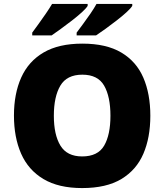

<svg xmlns="http://www.w3.org/2000/svg" viewBox="-20 -947 837 977"><path d="M745 -358Q745 -247 709.5 -164.5Q674 -82 597.5 -36Q521 10 398 10Q278 10 201 -36Q124 -82 87.5 -165Q51 -248 51 -359Q51 -470 88 -552.5Q125 -635 202 -680Q279 -725 399 -725Q521 -725 597.5 -679.5Q674 -634 709.5 -551.5Q745 -469 745 -358ZM254 -358Q254 -261 287.5 -206Q321 -151 398 -151Q478 -151 510 -206Q542 -261 542 -358Q542 -455 510 -511Q478 -567 399 -567Q320 -567 287 -511Q254 -455 254 -358ZM653 -917Q645 -904 623 -884Q601 -864 572.5 -842Q544 -820 516.5 -800Q489 -780 469 -767H370V-781Q384 -800 403 -825.5Q422 -851 440.5 -878Q459 -905 471 -927H653ZM426 -917Q418 -904 396 -884Q374 -864 345.5 -842Q317 -820 289.5 -800Q262 -780 243 -767H144V-781Q158 -800 176.5 -825.5Q195 -851 213.5 -878Q232 -905 245 -927H426Z"/></svg>

Font: Noto Sans Arabic Blk
Style: Regular
Weight: 900
Designer: Monotype Design Team, Nadine Chahine, Nizar Qandah and Khaled Hosny
Foundry: Monotype Imaging Inc.
Version: Version 2.012; ttfautohint (v1.8.4.7-5d5b)